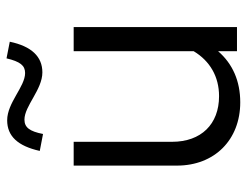

<svg xmlns="http://www.w3.org/2000/svg" viewBox="-104 -643 757 589"><g transform="rotate(-90 274.5 -348.5)"><path d="M158 -595C166 -636 178 -652 202 -652C244 -652 294 -597 347 -597C395 -597 427 -630 441 -697L390 -707C380 -665 368 -650 345 -650C303 -650 254 -705 200 -705C151 -705 121 -672 106 -605ZM255 10C320 10 373 -13 412 -58V0H486V-501H412V-133C382 -83 334 -55 274 -55C188 -55 134 -110 134 -199V-501H61V-184C61 -69 140 10 255 10Z"/></g></svg>

Font: Red Hat Display
Style: Regular
Weight: 400
Designer: Pentagram, MCKL
Foundry: Pentagram, MCKL
Version: Version 1.023